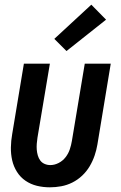

<svg xmlns="http://www.w3.org/2000/svg" viewBox="-20 -792 515 820"><path d="M193 8Q164 8 137.5 1.5Q111 -5 89 -20Q67 -35 52.5 -58Q38 -81 32 -107.5Q26 -134 26.5 -162.5Q27 -191 32 -219L82 -520H193L140 -204Q138 -191 137 -178Q136 -165 137 -152.5Q138 -140 141.5 -128Q145 -116 152 -106.5Q159 -97 170.5 -92Q182 -87 195 -87Q213 -87 230.5 -96Q248 -105 260 -120.5Q272 -136 278 -154Q284 -172 287 -190L342 -520H453L396 -175Q392 -151 384 -127.5Q376 -104 363 -82Q350 -60 331 -42Q312 -24 289 -12.5Q266 -1 241.5 3.5Q217 8 193 8ZM264 -574 212 -626 370 -772 433 -708Z"/></svg>

Font: Iosevka QP
Style: Bold Italic
Weight: 700
Italic angle: -9°
Designer: Belleve Invis
Foundry: Belleve Invis
Version: Version 20.0.0; ttfautohint (v1.8.4)